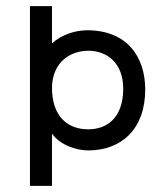

<svg xmlns="http://www.w3.org/2000/svg" viewBox="-20 -608 530 628"><path d="M150 0V-171C177 -133 230 -116 269 -116C377 -116 455 -186 455 -315C455 -424 394 -509 265 -509C226 -509 180 -494 150 -466V-588H78V0ZM150 -322C152 -408 213 -442 269 -442C329 -442 383 -403 383 -318C383 -219 326 -185 269 -185C204 -185 150 -224 150 -322Z"/></svg>

Font: Advent Pro
Style: Medium
Weight: 500
Designer: Andreas Kalpakidis
Foundry: Andreas Kalpakidis
Version: Version 2.002 2008